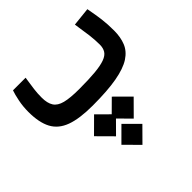

<svg xmlns="http://www.w3.org/2000/svg" viewBox="-175 -487 936 936"><g transform="rotate(-45 293.0 -19.0)"><path d="M248.5 2.9Q158.7 2.9 105.2 -16.6Q51.8 -36.1 28.3 -80.1Q4.9 -124 4.9 -197.3Q4.9 -234.9 12 -269.5Q19 -304.2 26.4 -324.7H113.3Q106.9 -281.7 103.5 -256.3Q100.1 -231 100.1 -200.7Q100.1 -162.1 114.3 -140.1Q128.4 -118.2 162.8 -109.4Q197.3 -100.6 258.3 -100.6Q326.2 -100.6 369.9 -104.7Q413.6 -108.9 438.5 -118.2Q463.4 -127.4 473.4 -143.3Q483.4 -159.2 483.4 -183.1Q483.4 -215.8 479 -251Q474.6 -286.1 466.3 -337.9L562.5 -348.1Q571.8 -299.3 576.4 -263.7Q581.1 -228 581.1 -182.1Q581.1 -136.7 567.1 -102.1Q553.2 -67.4 517.1 -43.9Q481 -20.5 416 -8.8Q351.1 2.9 248.5 2.9ZM284.7 164.6 356.9 236.8 284.7 309.6 212.4 236.8ZM345.2 37.6 420.9 112.8 345.2 189 269.5 112.8ZM223.1 37.6 298.8 112.8 223.1 189 147.5 112.8Z"/></g></svg>

Font: Cascadia Code
Style: Regular
Weight: 400
Monospace: yes
Designer: Aaron Bell
Foundry: Saja Typeworks
Version: Version 2106.017